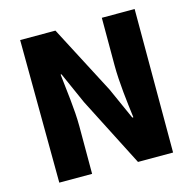

<svg xmlns="http://www.w3.org/2000/svg" viewBox="-116 -885 1072 1057"><g transform="rotate(-15 420.0 -357.0)"><path d="M94 50H281V-221C281 -320 264 -432 255 -523H260L340 -343L542 52H742V-766H555V-495C555 -397 570 -279 581 -192H575L494 -373L290 -764H89Z"/></g></svg>

Font: GenEiGothic-pro-Heavy
Style: Bold
Weight: 900
Designer: Ryoko NISHIZUKA (kana & ideographs); Paul D. Hunt (Latin, Greek & Cyrillic); Wenlong ZHANG (bopomofo); Sandoll Communica
Foundry: Adobe Systems Incorporated; o_tamon
Version: Version 1.000.140830